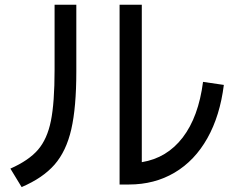

<svg xmlns="http://www.w3.org/2000/svg" viewBox="-20 -757 978 802"><path d="M479.5 -737.3H572.3V-79.6Q677.2 -96.7 743.2 -182.6Q809.1 -268.6 828.1 -415L915 -402.3Q898.9 -273.4 846.2 -179.7Q793.5 -85.9 709.5 -36.1Q625.5 13.7 518.6 13.7H479.5ZM208 -464.8V-737.3H298.8V-458Q298.8 -308.6 277.8 -217Q256.8 -125.5 207.8 -69.3Q158.7 -13.2 70.3 24.4L23.4 -52.7Q99.6 -86.4 138.4 -131.1Q177.2 -175.8 192.6 -252Q208 -328.1 208 -464.8Z"/></svg>

Font: Pretendard Medium
Style: Regular
Weight: 500
Designer: Base glyphs from Inter by Rasmus Andersson; Hangeul glyphs from Noto Sans CJK(Source Han Sans) by Jang Soo-young and Kan
Foundry: Kil Hyung-jin
Version: Version 1.309